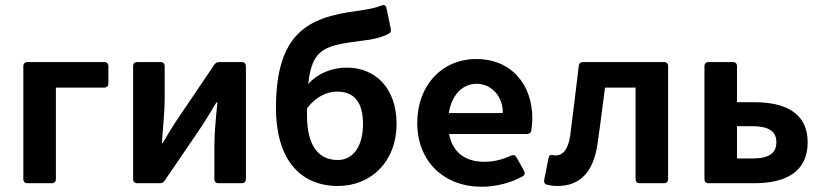

<svg xmlns="http://www.w3.org/2000/svg" viewBox="-20 -709 3184 743"><path d="M70.3 -453.1V-15.6C70.3 -5.9 76.2 0 85.9 0H180.7C190.4 0 196.3 -5.9 196.3 -15.6V-370.1H383.8C393.6 -370.1 399.4 -376 399.4 -385.7V-453.1C399.4 -462.9 393.6 -468.8 383.8 -468.8H85.9C76.2 -468.8 70.3 -462.9 70.3 -453.1Z M495.1 -453.1V-15.6C495.1 -5.9 501 0 510.7 0H598.6C606.4 0 612.3 -2.9 617.2 -9.8L756.8 -214.8C774.4 -241.2 800.8 -285.2 817.4 -312.5H821.3C815.4 -253.9 809.6 -193.4 809.6 -144.5V-15.6C809.6 -5.9 815.4 0 825.2 0H916C925.8 0 931.6 -5.9 931.6 -15.6V-453.1C931.6 -462.9 925.8 -468.8 916 -468.8H828.1C820.3 -468.8 814.5 -465.8 809.6 -459L670.9 -253.9C652.3 -227.5 626 -183.6 609.4 -155.3H606.4C610.4 -213.9 617.2 -275.4 617.2 -324.2V-453.1C617.2 -462.9 611.3 -468.8 601.6 -468.8H510.7C501 -468.8 495.1 -462.9 495.1 -453.1Z M1322.3 -447.3C1265.6 -447.3 1210 -425.8 1172.9 -383.8C1187.5 -524.4 1239.3 -533.2 1383.8 -551.8C1421.9 -555.7 1458 -564.5 1483.4 -578.1C1492.2 -582 1494.1 -588.9 1492.2 -597.7L1475.6 -677.7C1473.6 -688.5 1465.8 -691.4 1456.1 -687.5C1430.7 -677.7 1406.2 -672.9 1357.4 -666C1172.9 -641.6 1047.9 -581.1 1047.9 -291C1047.9 -100.6 1134.8 10.7 1288.1 10.7C1416 10.7 1514.6 -84 1514.6 -229.5C1514.6 -371.1 1429.7 -447.3 1322.3 -447.3ZM1287.1 -89.8C1210.9 -89.8 1168 -147.5 1168 -262.7V-290C1204.1 -336.9 1247.1 -354.5 1285.2 -354.5C1348.6 -354.5 1384.8 -315.4 1384.8 -229.5C1384.8 -144.5 1347.7 -89.8 1287.1 -89.8Z M2040 -251C2040 -380.9 1960 -480.5 1823.2 -480.5C1688.5 -480.5 1594.7 -377 1594.7 -233.4C1594.7 -83 1699.2 13.7 1843.8 13.7C1899.4 13.7 1956.1 -1 2002 -26.4C2010.7 -31.2 2012.7 -39.1 2007.8 -47.9L1978.5 -100.6C1973.6 -108.4 1965.8 -111.3 1957 -106.4C1918 -88.9 1886.7 -83 1853.5 -83C1779.3 -83 1731.4 -120.1 1717.8 -190.4H2019.5C2028.3 -190.4 2035.2 -195.3 2036.1 -205.1C2038.1 -218.8 2040 -235.4 2040 -251ZM1925.8 -271.5H1716.8C1727.5 -340.8 1769.5 -384.8 1824.2 -384.8C1880.9 -384.8 1926.8 -336.9 1925.8 -271.5Z M2097.7 5.9C2109.4 8.8 2122.1 10.7 2137.7 10.7C2225.6 10.7 2276.4 -44.9 2292 -150.4C2302.7 -222.7 2311.5 -297.9 2321.3 -370.1H2439.5V-15.6C2439.5 -5.9 2445.3 0 2455.1 0H2549.8C2559.6 0 2565.4 -5.9 2565.4 -15.6V-453.1C2565.4 -462.9 2559.6 -468.8 2549.8 -468.8H2236.3C2226.6 -468.8 2220.7 -463.9 2219.7 -454.1C2209 -364.3 2198.2 -274.4 2186.5 -184.6C2178.7 -129.9 2158.2 -107.4 2128.9 -107.4C2124 -107.4 2120.1 -108.4 2117.2 -109.4C2109.4 -110.4 2104.5 -107.4 2102.5 -96.7L2085.9 -12.7C2084 -3.9 2087.9 3.9 2097.7 5.9Z M2706.1 -453.1V-15.6C2706.1 -5.9 2711.9 0 2721.7 0H2899.4C3017.6 0 3105.5 -42 3105.5 -158.2C3105.5 -272.5 3017.6 -313.5 2899.4 -313.5H2832V-453.1C2832 -462.9 2826.2 -468.8 2816.4 -468.8H2721.7C2711.9 -468.8 2706.1 -462.9 2706.1 -453.1ZM2891.6 -95.7H2832V-220.7H2891.6C2954.1 -220.7 2984.4 -201.2 2984.4 -159.2C2984.4 -115.2 2954.1 -95.7 2891.6 -95.7Z"/></svg>

Font: Ed Sans Neue SemiBold
Style: Regular
Weight: 600
Designer: Stephen Hutchings
Version: Version 1.004;PS 001.004;hotconv 1.0.88;makeotf.lib2.5.64775